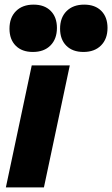

<svg xmlns="http://www.w3.org/2000/svg" viewBox="-20 -810 485 830"><path d="M281.7 -527.3 169.9 0H5.4L117.2 -527.3ZM122.1 -585.4Q74.7 -585.4 47.9 -612.5Q21 -639.6 21 -686Q21 -733.9 49.1 -762Q77.1 -790 125 -790Q172.4 -790 199.2 -762.9Q226.1 -735.8 226.1 -689.5Q226.1 -641.6 198.2 -613.5Q170.4 -585.4 122.1 -585.4ZM340.8 -585.4Q293.5 -585.4 266.6 -612.5Q239.7 -639.6 239.7 -686Q239.7 -733.9 267.8 -762Q295.9 -790 343.8 -790Q391.1 -790 418 -762.9Q444.8 -735.8 444.8 -689.5Q444.8 -641.6 416.7 -613.5Q388.7 -585.4 340.8 -585.4Z"/></svg>

Font: Schibsted Grotesk ExtraBold
Style: Italic
Weight: 800
Italic angle: -12°
Designer: Bakken & Baeck AS, Henrik Kongsvoll
Foundry: Schibsted ASA
Version: Version 1.100; ttfautohint (v1.8.4.7-5d5b);gftools[0.9.25]